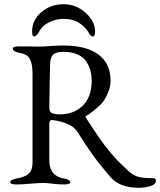

<svg xmlns="http://www.w3.org/2000/svg" viewBox="-20 -874 763 915"><path d="M165 -721Q153 -700 143 -700Q133 -700 133 -724Q133 -779 177.5 -816.5Q222 -854 283 -854Q342 -854 387.5 -813.5Q433 -773 433 -724Q433 -700 423 -700Q412 -700 401 -721Q388 -744 358.5 -764Q329 -784 283 -784Q250 -784 223.5 -772Q197 -760 184.5 -747.5Q172 -735 165 -721ZM215 -366Q214 -343 225 -336.5Q236 -330 263 -329Q328 -328 372 -368Q417 -411 417 -489Q417 -514 411.5 -535.5Q406 -557 392.5 -579Q379 -601 351 -614Q323 -627 283 -627Q245 -627 232.5 -613Q220 -599 219 -573Q217 -525 215 -366ZM642 21Q548 21 504 -33Q499 -39 477 -65.5Q455 -92 447.5 -101.5Q440 -111 422.5 -135Q405 -159 388.5 -184Q372 -209 352 -241Q337 -266 309 -280Q273 -297 230 -302Q222 -303 218.5 -297.5Q215 -292 215 -282V-110Q215 -36 282 -24Q315 -18 315 -6Q315 5 286 5Q257 5 231 1.5Q205 -2 188 -2Q163 -2 124 1.5Q85 5 58 5Q29 5 29 -6Q29 -18 62 -24Q101 -31 118 -47.5Q135 -64 135 -100V-522Q135 -570 122.5 -593Q110 -616 74 -622Q41 -628 41 -642Q41 -653 70 -653Q99 -653 124 -652.5Q149 -652 168 -652Q184 -652 218 -654.5Q252 -657 283 -657Q392 -657 449.5 -614Q507 -571 507 -489Q507 -459 492 -426Q477 -393 463 -379Q415 -334 390 -321Q385 -319 390 -312Q393 -307 407.5 -285Q422 -263 426 -257Q430 -251 443 -232Q456 -213 461 -206Q466 -199 478.5 -182Q491 -165 498.5 -156.5Q506 -148 518.5 -133Q531 -118 541.5 -107.5Q552 -97 565.5 -84Q579 -71 593 -58Q618 -36 642 -30.5Q666 -25 708 -25Q723 -25 723 -14Q723 5 696.5 13Q670 21 642 21Z"/></svg>

Font: EB Garamond
Style: SC
Weight: 400
Version: Version 000.010